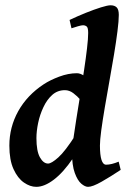

<svg xmlns="http://www.w3.org/2000/svg" viewBox="-20 -703 498 741"><path d="M445.8 -47.4Q407.7 -22 372.6 -2Q337.4 18.1 319.8 18.1Q308.1 18.1 293.7 5.9Q279.3 -6.3 268.6 -35.6Q257.8 -64.9 257.8 -116.2Q257.8 -130.4 262.5 -163.3Q267.1 -196.3 274.2 -241Q281.2 -285.6 289.3 -335.2Q297.4 -384.8 304.4 -431.9Q311.5 -479 315.9 -516.8Q320.3 -554.7 320.3 -575.7Q320.3 -596.2 314.5 -600.8Q308.6 -605.5 300.3 -605.5Q294.4 -605.5 280.8 -601.6Q267.1 -597.7 255.9 -593.8L248.5 -626Q279.3 -640.6 311.5 -653.6Q343.8 -666.5 369.6 -674.6Q395.5 -682.6 406.7 -682.6Q421.9 -682.6 430.2 -674.6Q438.5 -666.5 438.5 -645.5Q438.5 -622.6 433.3 -582Q428.2 -541.5 419.9 -491.7Q411.6 -441.9 402.1 -389.2Q392.6 -336.4 384.3 -287.4Q376 -238.3 370.8 -200Q365.7 -161.6 365.7 -141.6Q365.7 -67.4 389.6 -67.4Q409.7 -67.4 438 -79.1ZM390.1 -356.9 334.5 -277.8Q326.2 -277.8 315.4 -289.6Q304.7 -301.3 291.5 -316.7Q278.3 -332 262.9 -343.5Q247.6 -355 230.5 -355Q202.1 -355 181.6 -336.7Q161.1 -318.4 147.5 -289.3Q133.8 -260.3 127.2 -228.5Q120.6 -196.8 120.6 -169.9Q120.6 -120.1 134 -95.9Q147.5 -71.8 165.5 -71.8Q178.7 -71.8 205.3 -95.7Q231.9 -119.6 272 -182.6L261.7 -92.3Q224.6 -37.6 188 -9.8Q151.4 18.1 120.1 18.1Q96.2 18.1 72.3 1.5Q48.3 -15.1 32.2 -50.3Q16.1 -85.4 16.1 -141.1Q16.1 -212.4 50.5 -274.2Q85 -335.9 148.9 -377.9Q173.3 -394 208.5 -407.2Q243.7 -420.4 276.9 -420.4Q289.6 -420.4 304 -410.9Q318.4 -401.4 333.3 -388.7Q348.1 -376 362.8 -366.5Q377.4 -356.9 390.1 -356.9Z"/></svg>

Font: Dai Banna SIL SemiBold
Style: Italic
Weight: 600
Italic angle: -11°
Designer: Victor Gaultney
Foundry: SIL International
Version: Version 4.000